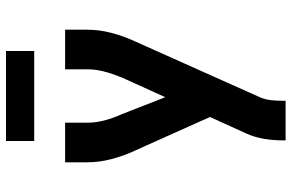

<svg xmlns="http://www.w3.org/2000/svg" viewBox="-186 -581 972 640"><g transform="rotate(-90 300.0 -261.0)"><path d="M152 205V198Q152 166 157 134.5Q162 103 175 74L230 -47L209 -94L136 -257L117 -299Q100 -336 89.5 -376Q79 -416 79 -457V-530H211V-457Q211 -442 213 -427Q215 -412 219 -397.5Q223 -383 228 -369Q233 -355 239 -342L296 -196L363 -344Q363 -346 364 -348Q365 -350 366 -352Q376 -377 382.5 -403.5Q389 -430 389 -457V-530H521V-457Q521 -416 510.5 -376Q500 -336 483 -299L296 119Q288 137 286 157.5Q284 178 284 198V205ZM150 -633V-727H450V-633Z"/></g></svg>

Font: Iosevka Curly XBdEx
Style: Regular
Weight: 800
Width: 7
Monospace: yes
Designer: Belleve Invis
Foundry: Belleve Invis
Version: Version 11.1.0; ttfautohint (v1.8.3)